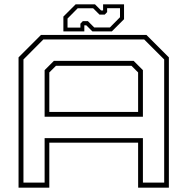

<svg xmlns="http://www.w3.org/2000/svg" viewBox="-20 -860 859 880"><path d="M65 0V-597L168 -700H651L754 -597V0H613V-206H206V0ZM87.5 -23H184.5V-227H635V-23H732.5V-587.5L641 -679H178.5L87.5 -587.5ZM184.5 -325V-538.5L227 -581H592.5L635 -538.5V-325ZM206 -347H613V-528L582.5 -558.5H236.5L206 -528ZM270.5 -716V-784L326.5 -840H415.5L443.5 -812H452.5V-840H548.5V-772L492.5 -716H403.5L375.5 -744H366.5V-716ZM289.5 -733.5H348.5V-751.5L359.5 -763H383L412 -734H483.5L530 -781V-822.5H471V-804.5L460 -793H436L407 -822H336L289.5 -775Z"/></svg>

Font: Tourney Expanded ExtraLight
Style: Regular
Weight: 200
Width: 7
Designer: Tyler Finck
Foundry: Etcetera Type Co
Version: Version 1.010; ttfautohint (v1.8.3)